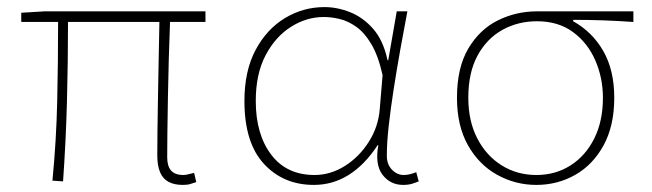

<svg xmlns="http://www.w3.org/2000/svg" viewBox="-20 -510 1840 542"><path d="M496 12Q472 12 456 3.5Q440 -5 432 -23.5Q424 -42 424 -72Q424 -97 424.5 -140.5Q425 -184 426 -237.5Q427 -291 428 -346Q429 -401 430 -448H172Q172 -336 169 -223.5Q166 -111 158 2L128 0Q139 -113 141.5 -225Q144 -337 144 -448H40V-474L106 -478H560V-448H460Q458 -400 456.5 -344Q455 -288 454 -233.5Q453 -179 452.5 -135Q452 -91 452 -66Q452 -41 463 -28.5Q474 -16 498 -16Q503 -16 509.5 -17.5Q516 -19 528 -22L534 4Q525 7 517 9.5Q509 12 496 12Z M866 12Q780 12 725 -47.5Q670 -107 670 -225Q670 -310 701.5 -369Q733 -428 784.5 -459Q836 -490 896 -490Q932 -490 968.5 -475.5Q1005 -461 1033.5 -428.5Q1062 -396 1074 -340H1076L1100 -478H1130Q1120 -426 1110 -370Q1100 -314 1091.5 -259.5Q1083 -205 1077.5 -156.5Q1072 -108 1072 -70Q1072 -46 1086.5 -31Q1101 -16 1120 -16Q1129 -16 1138.5 -18.5Q1148 -21 1155 -24L1162 2Q1155 5 1144 8.5Q1133 12 1118 12Q1082 12 1060 -16.5Q1038 -45 1048 -100H1046Q972 12 866 12ZM868 -16Q913 -16 953.5 -41.5Q994 -67 1021 -109.5Q1048 -152 1052 -202L1060 -298Q1048 -352 1028.5 -385Q1009 -418 985.5 -434.5Q962 -451 938.5 -456.5Q915 -462 894 -462Q845 -462 801 -434Q757 -406 729.5 -353.5Q702 -301 702 -225Q702 -131 745.5 -73.5Q789 -16 868 -16Z M1494 12Q1435 12 1383.5 -16.5Q1332 -45 1301 -100Q1270 -155 1270 -234Q1270 -319 1302 -373Q1334 -427 1385.5 -452.5Q1437 -478 1496 -478H1768V-448Q1725 -451 1683.5 -452.5Q1642 -454 1598 -454V-450Q1652 -420 1683 -366Q1714 -312 1714 -234Q1714 -155 1684 -100Q1654 -45 1604 -16.5Q1554 12 1494 12ZM1494 -16Q1548 -16 1590.5 -43Q1633 -70 1657.5 -119Q1682 -168 1682 -234Q1682 -290 1660.5 -339.5Q1639 -389 1597.5 -419.5Q1556 -450 1496 -450Q1442 -450 1398 -425.5Q1354 -401 1328 -353Q1302 -305 1302 -234Q1302 -168 1327.5 -119Q1353 -70 1396.5 -43Q1440 -16 1494 -16Z"/></svg>

Font: Source Code Pro ExtraLight
Style: Regular
Weight: 200
Monospace: yes
Designer: Paul D. Hunt, Teo Tuominen
Foundry: Adobe
Version: Version 1.026;hotconv 1.1.0;makeotfexe 2.6.0